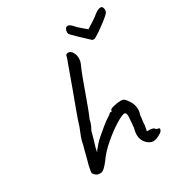

<svg xmlns="http://www.w3.org/2000/svg" viewBox="-169 -890 896 955"><g transform="rotate(-30 279.0 -412.5)"><path d="M130 -54Q115 -54 107 -61Q99 -68 96.5 -72Q94 -76 94 -82Q94 -86 101 -119L110 -152Q120 -193 128 -220Q132 -245 143.5 -273Q155 -301 157 -307Q165 -336 188 -397L218 -478Q253 -573 260 -594L276 -638Q276 -654 292 -654Q306 -654 315.5 -638.5Q325 -623 325 -603Q325 -588 319 -574Q305 -544 288.5 -498.5Q272 -453 267 -439Q233 -343 218 -311Q218 -307 215 -297Q212 -287 208 -279L197 -257Q197 -254 186 -215Q172 -172 169 -152Q174 -161 190 -179.5Q206 -198 220 -210Q275 -257 288 -266Q300 -273 308 -279Q316 -285 319 -287Q319 -292 330 -292Q334 -292 334.5 -293Q335 -294 335 -298Q335 -305 358 -310.5Q381 -316 399 -316Q411 -316 418 -311Q425 -306 436 -289Q453 -265 453 -237Q453 -221 447 -204Q447 -196 444.5 -179.5Q442 -163 442 -151L436 -119H452Q459 -119 465.5 -117Q472 -115 474 -114Q483 -103 490 -103Q499 -103 499 -96Q499 -92 495 -86Q491 -80 484 -76Q458 -60 440 -60Q423 -60 405 -76Q383 -98 383 -129Q383 -145 389 -167L392 -199Q394 -223 394 -229Q394 -252 383 -252Q369 -252 329.5 -227.5Q290 -203 248 -166.5Q206 -130 181 -93Q166 -74 155.5 -64.5Q145 -55 136 -54ZM436 -647Q427 -647 421 -655Q404 -670 373.5 -699.5Q343 -729 340 -734Q338 -740 338 -744Q338 -754 343 -762.5Q348 -771 357 -771Q367 -771 382 -755Q389 -745 410 -727.5Q431 -710 438 -704Q458 -716 479 -730Q500 -744 510 -753Q530 -768 543 -768Q551 -768 554.5 -762Q558 -756 558 -748Q558 -739 556 -735Q553 -726 513 -695.5Q473 -665 451 -653Q444 -647 436 -647Z"/></g></svg>

Font: Caveat
Style: Regular
Weight: 400
Designer: Pablo Impallari
Foundry: Pablo Impallari
Version: Version 1.500; ttfautohint (v1.6)